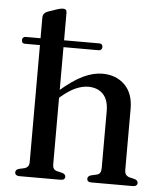

<svg xmlns="http://www.w3.org/2000/svg" viewBox="-53 -790 706 837"><g transform="rotate(5 300.0 -372.0)"><path d="M22.5 -592Q22.5 -599 26.8 -603Q31 -607 37 -607H359.5Q367 -607 370.8 -603Q374.5 -599 374.5 -592Q374.5 -585.5 370.5 -581.2Q366.5 -577 359.5 -577H36.5Q22.5 -577 22.5 -592ZM192 -343.5 173.5 -362 198 -383.5Q256.5 -434.5 300.8 -455.5Q345 -476.5 385 -476.5Q445.5 -476.5 483 -439.2Q520.5 -402 520.5 -334.5V-67.5Q520.5 -53.5 526.2 -46.5Q532 -39.5 542 -36.5L563.5 -31.5Q571 -29 575 -25.2Q579 -21.5 579 -15Q579 -8 573.8 -4Q568.5 0 558.5 0H378Q359 0 359 -15Q359 -25.5 373 -30.5L397.5 -36Q408.5 -38.5 413 -46Q417.5 -53.5 417.5 -67.5V-315Q417.5 -365.5 393.2 -390Q369 -414.5 328.5 -414.5Q303 -414.5 274.8 -402.2Q246.5 -390 213 -362ZM205.5 -728.5V-65.5Q205.5 -52 210.2 -45.2Q215 -38.5 224.5 -36L248 -30.5Q262.5 -25.5 262.5 -15Q262.5 0 243.5 0H63.5Q54 0 48.8 -4Q43.5 -8 43.5 -15Q43.5 -21.5 47.5 -25.5Q51.5 -29.5 59 -31.5L83.5 -37Q92.5 -40 97.5 -46.2Q102.5 -52.5 102.5 -65V-696.5Q102.5 -708 108 -714.8Q113.5 -721.5 123 -725L162.5 -738.5Q172 -741.5 177.8 -742.8Q183.5 -744 190 -744Q197.5 -744 201.5 -740Q205.5 -736 205.5 -728.5Z"/></g></svg>

Font: Fraunces 28pt
Style: Regular
Weight: 400
Version: Version 1.000;[b76b70a41]